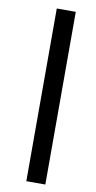

<svg xmlns="http://www.w3.org/2000/svg" viewBox="-96 -741 474 945"><g transform="rotate(10 141.0 -268.5)"><path d="M108 163V-700H203V163Z"/></g></svg>

Font: Junicode SmExp
Style: Bold
Weight: 700
Width: 6
Designer: Peter S. Baker
Version: Version 2.205; ttfautohint (v1.8.4)